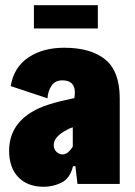

<svg xmlns="http://www.w3.org/2000/svg" viewBox="-20 -705 516 736"><path d="M439 -328V0H277L269 -68H260Q248 -20 215 -4.5Q182 11 148 11Q86 11 50.5 -25.5Q15 -62 15 -127Q15 -220 96 -272Q127 -292 169 -305Q211 -318 265 -329Q267 -343 267 -350Q267 -397 219 -397Q192 -397 178 -377Q164 -357 162 -328L21 -375Q33 -447 88.5 -484.5Q144 -522 226 -522Q329 -522 384 -476.5Q439 -431 439 -328ZM259 -143V-217Q243 -212 225 -201Q186 -177 186 -149Q186 -133 196.5 -123Q207 -113 220 -113Q240 -113 259 -143ZM110 -685H355V-596H110Z"/></svg>

Font: Decalotype Black
Style: Regular
Weight: 900
Designer: Alfredo Marco Pradil
Foundry: Alfredo Marco Pradil
Version: Version 1.0